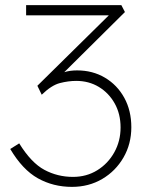

<svg xmlns="http://www.w3.org/2000/svg" viewBox="-20 -720 569 750"><path d="M261 10Q188 10 128 -23.5Q68 -57 20 -138L55 -160Q102 -84 153.5 -56.5Q205 -29 265 -29Q318 -29 360 -55Q402 -81 426.5 -125Q451 -169 451 -222Q451 -275 428 -316Q405 -357 366 -380.5Q327 -404 278 -404Q247 -404 214 -395.5Q181 -387 143 -350L126 -385L405 -660H82V-700H454L468 -673L231 -438Q253 -445 281 -445Q342 -445 390 -416.5Q438 -388 465.5 -338Q493 -288 493 -223Q493 -158 462.5 -105Q432 -52 379.5 -21Q327 10 261 10Z"/></svg>

Font: Readex Pro Light
Style: Regular
Weight: 300
Designer: Bonnie Shaver-Troup, Thomas Jockin
Foundry: Lexend
Version: Version 1.200; ttfautohint (v1.8.3)